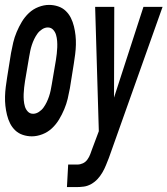

<svg xmlns="http://www.w3.org/2000/svg" viewBox="-37 -548 683 783"><path d="M93 8Q74 8 56 2Q38 -4 25 -16.5Q12 -29 4 -45Q-4 -61 -8.5 -79.5Q-13 -98 -15 -116.5Q-17 -135 -16.5 -154.5Q-16 -174 -13.5 -193.5Q-11 -213 -8 -232L8 -332Q12 -354 17 -375Q22 -396 31 -417.5Q40 -439 52 -459Q64 -479 81 -495Q98 -511 120 -519.5Q142 -528 163 -528Q182 -528 200 -522Q218 -516 231 -503.5Q244 -491 252 -475Q260 -459 264.5 -440.5Q269 -422 271 -403.5Q273 -385 272.5 -365.5Q272 -346 269.5 -326.5Q267 -307 264 -288L248 -188Q244 -166 239 -145Q234 -124 225 -102.5Q216 -81 204 -61Q192 -41 175 -25Q158 -9 136 -0.5Q114 8 93 8ZM236 215 241 123H279Q290 123 301 118Q312 113 319.5 102.5Q327 92 331 81Q335 70 339 59L366 -13L364 -81L351 -520H429L428 -150L548 -520H626L407 96Q401 111 395 126Q389 141 380.5 155.5Q372 170 361 182Q350 194 335 202.5Q320 211 304.5 213Q289 215 274 215ZM98 -84Q110 -84 121.5 -91.5Q133 -99 140.5 -109.5Q148 -120 153.5 -131.5Q159 -143 163 -155Q167 -167 169.5 -179Q172 -191 174 -203L191 -303Q193 -316 194.5 -329Q196 -342 196.5 -355Q197 -368 196 -381Q195 -394 191.5 -406Q188 -418 179.5 -427Q171 -436 158 -436Q146 -436 134.5 -428.5Q123 -421 115.5 -410.5Q108 -400 102.5 -388.5Q97 -377 93 -365Q89 -353 86.5 -341Q84 -329 82 -317L65 -217Q63 -204 61.5 -191Q60 -178 59.5 -165Q59 -152 60 -139Q61 -126 64.5 -114Q68 -102 76.5 -93Q85 -84 98 -84Z"/></svg>

Font: Iosevka SS04 SmBd Ex Obl
Style: Regular
Weight: 600
Width: 7
Italic angle: -9°
Monospace: yes
Designer: Belleve Invis
Foundry: Belleve Invis
Version: Version 19.0.0; ttfautohint (v1.8.4)